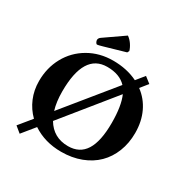

<svg xmlns="http://www.w3.org/2000/svg" viewBox="-195 -1011 1189 1221"><g transform="rotate(30 399.5 -400.5)"><path d="M397 -842.8 254.9 -744.1C245.1 -737.3 240.2 -729.3 240.2 -720.2C240.2 -715.3 241.9 -709.9 245.1 -703.9C248.4 -697.8 252 -694.8 255.9 -694.8C260.4 -694.8 273.4 -697.9 294.9 -704.1L446.8 -748L454.1 -762.2C449.5 -777.5 442.1 -792.6 431.9 -807.4C421.6 -822.2 410 -834 397 -842.8ZM112.8 42 188 -50.3C247.9 -10.3 317.9 9.8 397.9 9.8C450.7 9.8 498.9 1.5 542.5 -15.1C586.1 -31.7 622.9 -54.9 652.8 -84.5C682.8 -114.1 706 -149.8 722.4 -191.7C738.9 -233.5 747.1 -279.3 747.1 -329.1C747.1 -385.1 736.6 -435.3 715.6 -479.7C694.6 -524.2 664.6 -560.9 625.5 -589.8L668.9 -644L625 -678.2L577.1 -619.1C524.1 -645.2 464 -658.2 397 -658.2C330.6 -658.2 270.9 -642.8 218 -612.1C165.1 -581.3 124.2 -539.5 95.2 -486.6C66.2 -433.7 51.8 -374.8 51.8 -310.1C51.8 -265.8 59.8 -224.5 75.9 -186.3C92 -148 114.7 -114.6 144 -85.9L68.8 5.9ZM383.8 -605C445 -605 491.7 -587.7 523.9 -553.2L230.5 -192.9C218.8 -230.3 212.9 -275.1 212.9 -327.1C212.9 -512.4 269.9 -605 383.8 -605ZM555.2 -503.9C575.7 -458 585.9 -393.4 585.9 -310.1C585.9 -220.2 572.1 -153.2 544.4 -109.1C516.8 -65 474.6 -43 418 -43C346 -43 292 -73.4 255.9 -134.3Z"/></g></svg>

Font: Linux Biolinum G
Style: Bold
Weight: 700
Designer: Philipp H. Poll
Foundry: Philipp H. Poll
Version: Version 1.1.0